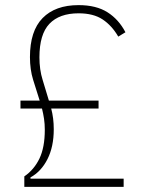

<svg xmlns="http://www.w3.org/2000/svg" viewBox="-20 -730 565 750"><path d="M75 0V-41Q113 -67 134 -110.5Q155 -154 155 -223Q155 -246 152 -266Q149 -286 144 -306H60V-337H135Q122 -378 109.5 -418Q97 -458 97 -507Q97 -609 146.5 -659.5Q196 -710 287 -710Q356 -710 400 -682Q444 -654 470 -604L442 -587Q417 -630 381 -654Q345 -678 287 -678Q212 -678 173 -637Q134 -596 134 -506Q134 -458 146.5 -418Q159 -378 171 -337H365V-306H180Q185 -287 187.5 -267Q190 -247 190 -225Q190 -157 165.5 -108.5Q141 -60 99 -37V-32H463V0Z"/></svg>

Font: IBM Plex Sans Cond ExtLt
Style: Regular
Weight: 200
Width: 3
Designer: Mike Abbink, Paul van der Laan, Pieter van Rosmalen
Foundry: Bold Monday
Version: Version 1.3